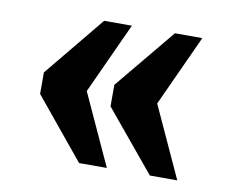

<svg xmlns="http://www.w3.org/2000/svg" viewBox="-55 -543 656 545"><g transform="rotate(10 273.5 -270.0)"><path d="M408 -65H487L393 -270L487 -475H408L264 -301V-239ZM204 -65H284L190 -270L284 -475H204L61 -301V-239Z"/></g></svg>

Font: Noto Serif Georgian SemiCondensed Black
Style: Regular
Weight: 900
Width: 4
Designer: Monotype Design Team, Akaki Razmadze
Foundry: Google LLC
Version: Version 2.003